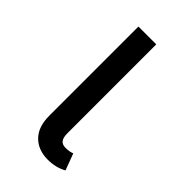

<svg xmlns="http://www.w3.org/2000/svg" viewBox="-183 -625 699 699"><g transform="rotate(45 166.0 -276.0)"><path d="M255.9 -69.8 279.8 -5.9Q247.6 12.2 207 12.2Q156.2 12.2 126.7 -18.1Q97.2 -48.3 97.2 -104V-564H189V-106Q189 -84.5 196.8 -74.2Q204.6 -64 222.2 -64Q241.2 -64 255.9 -69.8Z"/></g></svg>

Font: FiraGO
Style: Regular
Weight: 400
Designer: bBox Type
Foundry: bBox Type GmbH
Version: Version 1.001;PS 001.001;hotconv 1.0.88;makeotf.lib2.5.64775